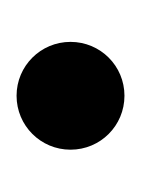

<svg xmlns="http://www.w3.org/2000/svg" viewBox="10 -176 167 226"><g transform="rotate(-90 93.0 -63.5)"><path d="M92.8 0C127.9 0 156.2 -28.3 156.2 -63.5C156.2 -98.6 127.9 -127 92.8 -127C57.6 -127 29.3 -98.6 29.3 -63.5C29.3 -28.3 57.6 0 92.8 0Z"/></g></svg>

Font: Saman Dere
Style: Regular
Weight: 400
Designer: Tuna Ça_lar Gümü_
Foundry: Tuna Ça_lar Gümü_
Version: Version 1.001;hotconv 1.0.109;makeotfexe 2.5.65596